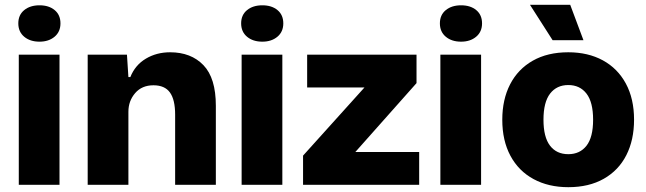

<svg xmlns="http://www.w3.org/2000/svg" viewBox="-20 -767 2681 797"><path d="M58 -540H227V0H58ZM56 -670Q56 -705 80.5 -725Q105 -745 144 -745Q183 -745 207 -725Q231 -705 231 -670Q231 -635 206.5 -614.5Q182 -594 144 -594Q105 -594 80.5 -614.5Q56 -635 56 -670Z M344 -540H507L513 -447H521Q541 -497 585.5 -523.5Q630 -550 686 -550Q773 -550 824.5 -496.5Q876 -443 876 -328V0H707V-291Q707 -353 685.5 -383Q664 -413 617 -413Q569 -413 541 -380.5Q513 -348 513 -303V0H344Z M983 -540H1152V0H983ZM981 -670Q981 -705 1005.5 -725Q1030 -745 1069 -745Q1108 -745 1132 -725Q1156 -705 1156 -670Q1156 -635 1131.5 -614.5Q1107 -594 1069 -594Q1030 -594 1005.5 -614.5Q981 -635 981 -670Z M1238 -121 1493 -404H1255V-540H1709V-422L1455 -136H1720V0H1238Z M1808 -540H1977V0H1808ZM1806 -670Q1806 -705 1830.5 -725Q1855 -745 1894 -745Q1933 -745 1957 -725Q1981 -705 1981 -670Q1981 -635 1956.5 -614.5Q1932 -594 1894 -594Q1855 -594 1830.5 -614.5Q1806 -635 1806 -670Z M2065 -270Q2065 -354 2097.5 -417Q2130 -480 2191.5 -515Q2253 -550 2339 -550Q2421 -550 2482.5 -516.5Q2544 -483 2578 -420Q2612 -357 2612 -270Q2612 -186 2580 -123Q2548 -60 2486.5 -25Q2425 10 2339 10Q2257 10 2195 -23.5Q2133 -57 2099 -120Q2065 -183 2065 -270ZM2442 -270Q2442 -343 2414.5 -378.5Q2387 -414 2339 -414Q2291 -414 2263.5 -378.5Q2236 -343 2236 -270Q2236 -198 2263 -162.5Q2290 -127 2339 -127Q2387 -127 2414.5 -162Q2442 -197 2442 -270ZM2180 -747H2347L2402 -600H2274Z"/></svg>

Font: Mona Sans ExtraBold
Style: Regular
Weight: 800
Designer: Deni Anggara
Foundry: GitHub
Version: Version 2.000